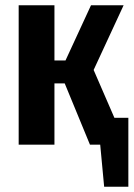

<svg xmlns="http://www.w3.org/2000/svg" viewBox="-20 -550 511 730"><path d="M468 -102V160H376L361 0H322L226 -233H187V0H51V-530H187V-320H229L326 -530H450L336 -284L415 -102Z"/></svg>

Font: Fira Sans Compressed SemiBold
Style: Regular
Weight: 600
Width: 1
Designer: bBox Type GmbH & Carrois Corporate GbR & Edenspiekermann AG
Foundry: bBox Type GmbH & Carrois Corporate GbR & Edenspiekermann AG
Version: Version 4.301